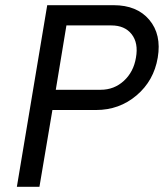

<svg xmlns="http://www.w3.org/2000/svg" viewBox="-20 -720 640 740"><path d="M45 0 162 -700H418Q508 -700 555.5 -643.5Q603 -587 588 -498Q573 -409 506.5 -352.5Q440 -296 350 -296H182L132 0ZM195 -374H368Q420 -374 457.5 -408.5Q495 -443 504 -498Q514 -554 487.5 -588Q461 -622 409 -622H236Z"/></svg>

Font: CommitMono
Style: Italic
Weight: 400
Monospace: yes
Designer: Eigil Nikolajsen
Foundry: Eigil Nikolajsen
Version: Version 1.143